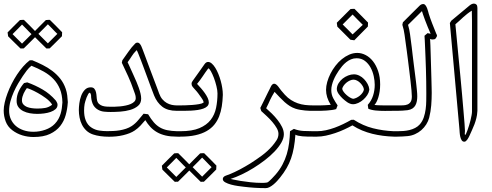

<svg xmlns="http://www.w3.org/2000/svg" viewBox="-20 -749 2661 1038"><path d="M258.8 -188Q247.6 -204.1 226.8 -219.2Q206.1 -234.4 184.6 -246.3Q163.1 -258.3 146 -265.4Q128.9 -272.5 125 -272.5Q121.1 -267.1 116.5 -259.8Q111.8 -252.4 107.9 -243.9Q104 -235.4 101.3 -225.8Q98.6 -216.3 98.6 -206.5Q98.6 -193.4 106.2 -184.6Q113.8 -175.8 125.7 -170.9Q137.7 -166 152.6 -164.1Q167.5 -162.1 182.1 -162.1Q205.6 -162.1 224.6 -165.5Q243.7 -168.9 261.7 -182.6Q260.7 -184.1 260.3 -185.3Q259.8 -186.5 258.8 -188ZM283.7 -202.6Q291 -191.9 291 -182.1Q291 -168.5 280.3 -158.9Q269.5 -149.4 253.4 -143.8Q237.3 -138.2 218 -135.7Q198.7 -133.3 181.2 -133.3Q161.6 -133.3 141.8 -136.7Q122.1 -140.1 106 -148.2Q89.8 -156.2 79.8 -169.7Q69.8 -183.1 69.8 -203.6Q69.8 -231.4 81.3 -255.9Q92.8 -280.3 109.9 -299.8Q114.3 -300.8 118.7 -301.8Q123 -302.7 127.4 -303.7Q171.9 -287.6 210.4 -265.1Q249 -242.7 280.8 -206.5ZM346.2 -191.9Q344.2 -159.7 335.2 -127Q326.2 -94.2 305.7 -67.9Q285.2 -41.5 250.2 -24.9Q215.3 -8.3 161.1 -8.3Q130.4 -8.3 100.6 -17.3Q70.8 -26.4 45.9 -45.4Q21.5 -64 10.7 -92.5Q0 -121.1 0 -151.4Q0 -170.9 5.4 -194.6Q10.7 -218.3 20.3 -243.9Q29.8 -269.5 43 -295.7Q56.2 -321.8 71.8 -345.5Q87.4 -369.1 105 -389.2Q122.6 -409.2 140.6 -422.9Q144 -422.9 147.5 -423.1Q150.9 -423.3 154.3 -423.3Q183.1 -411.6 210.9 -397.7Q238.8 -383.8 262.9 -365.5Q287.1 -347.2 305.9 -323.5Q324.7 -299.8 335.4 -268.6Q341.3 -251 343.5 -233.2Q345.7 -215.3 346.7 -196.8ZM317.4 -195.3Q316.4 -237.8 303.7 -268.3Q291 -298.8 269 -321.8Q247.1 -344.7 216.8 -361.8Q186.5 -378.9 149.9 -393.6Q135.7 -382.3 124.3 -367.2Q112.8 -352.1 103 -337.4Q91.3 -320.3 78.4 -298.3Q65.4 -276.4 54.4 -251.7Q43.5 -227.1 36.4 -201.2Q29.3 -175.3 29.3 -150.4Q29.3 -125.5 38.6 -104.7Q47.9 -84 64.9 -68.8Q82 -53.7 106.4 -45.2Q130.9 -36.6 160.6 -36.6Q193.8 -36.6 225.1 -47.6Q256.3 -58.6 276.4 -79.6Q288.1 -91.8 295.7 -105.5Q303.2 -119.1 307.6 -133.8Q312 -148.4 314.2 -163.8Q316.4 -179.2 317.4 -195.3ZM314.9 -553.2Q298.3 -536.6 282 -520.3Q265.6 -503.9 248.5 -487.3Q244.1 -487.3 239.7 -487.1Q235.4 -486.8 231 -486.8Q213.9 -503.4 197.5 -519.8Q181.2 -536.1 164.6 -552.7Q163.6 -558.1 163.1 -563.2Q162.6 -568.4 161.6 -573.7Q178.2 -590.8 194.8 -607.4Q211.4 -624 228 -640.6Q233.4 -641.1 238.8 -641.4Q244.1 -641.6 249.5 -641.6Q266.6 -625 283 -608.4Q299.3 -591.8 315.9 -574.7ZM290 -565.9Q282.2 -573.2 276.1 -579.6Q270 -585.9 264.4 -591.8Q258.8 -597.7 252.7 -603.8Q246.6 -609.9 238.8 -617.7Q226.1 -604.5 213.1 -591.6Q200.2 -578.6 187.5 -565.9Q200.2 -553.2 213.1 -540.3Q226.1 -527.3 238.8 -514.6ZM174.8 -553.2Q158.2 -536.6 141.8 -520.3Q125.5 -503.9 108.4 -487.3Q104 -487.3 99.6 -487.1Q95.2 -486.8 90.8 -486.8Q73.7 -503.4 57.1 -519.8Q40.5 -536.1 23.9 -552.7Q22.9 -558.1 22.5 -563.2Q22 -568.4 21 -573.7Q38.1 -590.8 54.4 -607.4Q70.8 -624 87.9 -640.6Q93.3 -641.1 98.6 -641.4Q104 -641.6 109.4 -641.6Q126.5 -625 142.8 -608.4Q159.2 -591.8 175.8 -574.7ZM150.4 -564.5Q142.6 -571.8 136.5 -578.1Q130.4 -584.5 124.8 -590.3Q119.1 -596.2 113 -602.3Q106.9 -608.4 99.1 -616.2Q86.4 -603 73.5 -590.1Q60.5 -577.1 47.9 -564.5Q60.5 -551.8 73.5 -538.8Q86.4 -525.9 99.1 -513.2Z M935.5 -149.9Q886.2 -149.9 857.4 -172.1Q828.6 -194.3 813 -232.9Q805.7 -251.5 796.6 -275.9Q787.6 -300.3 778.1 -326.2Q768.6 -352.1 759 -377.7Q749.5 -403.3 741.5 -424.3Q733.4 -445.3 727.5 -459.7Q721.7 -474.1 718.8 -478Q709.5 -468.8 703.6 -461.2Q697.8 -453.6 692.9 -446.3Q688 -439 682.9 -430.9Q677.7 -422.9 669.9 -412.6Q672.4 -407.7 677 -397.5Q681.6 -387.2 687 -375.5Q692.4 -363.8 697.3 -352.8Q702.1 -341.8 705.1 -335.4Q711.4 -321.8 718 -306.2Q724.6 -290.5 730.2 -274.9Q735.8 -259.3 739.5 -244.1Q743.2 -229 743.2 -215.8Q743.2 -190.9 726.1 -176.5Q709 -162.1 683.8 -154.8Q658.7 -147.5 630.1 -145.5Q601.6 -143.6 578.1 -143.6Q561 -143.6 543.2 -145.3Q525.4 -147 509.8 -155.8Q488.8 -168 480.5 -189.2Q472.2 -210.4 472.2 -235.4Q469.2 -247.6 464.8 -247.6Q460.9 -247.6 456.5 -239.7Q452.1 -231.9 448 -221.7Q443.8 -211.4 441.2 -201.4Q438.5 -191.4 437.5 -187Q434.6 -170.4 434.6 -151.4Q434.6 -137.7 436.5 -124.3Q438.5 -110.8 443.4 -98.4Q448.2 -85.9 456.5 -75.4Q464.8 -64.9 477.1 -57.6Q495.6 -46.4 516.6 -43.2Q537.6 -40 559.1 -40Q574.7 -40 592 -40.8Q609.4 -41.5 627 -44.4Q644.5 -47.4 661.4 -53Q678.2 -58.6 692.4 -67.9Q711.4 -80.6 726.8 -98.9Q742.2 -117.2 756.3 -134.3Q762.7 -133.3 768.6 -132.8Q774.4 -132.3 780.8 -131.3Q796.4 -105 811.3 -87.9Q826.2 -70.8 844 -60.3Q861.8 -49.8 884.3 -45.2Q906.7 -40.5 937.5 -39.6H935.5H950.2Q957.5 -39.6 961.2 -34.9Q964.8 -30.3 964.8 -24.9Q964.8 -19.5 961.2 -14.4Q957.5 -9.3 950.2 -9.8L935.5 -10.3Q901.9 -10.3 875.5 -16.4Q849.1 -22.5 828.9 -34.2Q808.6 -45.9 793.2 -62.5Q777.8 -79.1 765.6 -99.6Q752.9 -84.5 739.3 -69.8Q725.6 -55.2 709 -43.9Q696.3 -35.2 680.2 -28.8Q664.1 -22.5 645.8 -18.1Q627.4 -13.7 607.9 -11.7Q588.4 -9.8 569.3 -9.8Q544.9 -9.8 522.7 -12.9Q500.5 -16.1 482.9 -22Q461.4 -29.3 446.8 -43.2Q432.1 -57.1 423.1 -75Q414.1 -92.8 410.2 -113.3Q406.2 -133.8 406.2 -154.3Q406.2 -169.4 408.9 -190.4Q411.6 -211.4 418.7 -230.7Q425.8 -250 438.5 -263.4Q451.2 -276.9 470.7 -276.9Q483.9 -276.9 490.2 -269Q496.6 -261.2 499 -250.2Q501.5 -239.3 502.2 -227.1Q502.9 -214.8 504.9 -206.1Q507.8 -193.8 515.9 -186.8Q523.9 -179.7 534.4 -176.5Q544.9 -173.3 556.4 -172.6Q567.9 -171.9 578.1 -171.9Q587.4 -171.9 600.8 -172.1Q614.3 -172.4 629.4 -173.8Q644.5 -175.3 659.7 -178.5Q674.8 -181.6 686.8 -186.8Q698.7 -191.9 706.3 -199.7Q713.9 -207.5 713.9 -218.8Q713.9 -230 710 -240.7Q706.1 -251.5 702.6 -261.2Q689.5 -299.8 672.9 -336.4Q656.2 -373 638.7 -409.7Q639.6 -413.6 640.1 -416.7Q640.6 -419.9 641.6 -423.3Q658.7 -446.8 674.8 -470.2Q690.9 -493.7 711.4 -514.2Q716.3 -518.6 722.7 -518.6Q731 -518.6 736.8 -511Q742.7 -503.4 745.1 -496.6Q746.1 -494.6 750.5 -483.2Q754.9 -471.7 761.5 -454.1Q768.1 -436.5 776.1 -414.8Q784.2 -393.1 792.7 -370.4Q801.3 -347.7 809.6 -325.7Q817.9 -303.7 824.5 -286.4Q831.1 -269 835.4 -257.3Q839.8 -245.6 840.3 -243.7Q847.2 -224.6 857.9 -212.2Q868.7 -199.7 881.6 -192.4Q894.5 -185.1 908.4 -182.1Q922.4 -179.2 935.5 -179.2H950.2Q957.5 -179.2 961.2 -174.6Q964.8 -169.9 964.8 -164.6Q964.8 -159.2 961.2 -154.5Q957.5 -149.9 950.2 -149.9Z M940.4 -179.2H955.1Q964.4 -179.2 982.4 -179.7Q1000.5 -180.2 1019.8 -181.6Q1039.1 -183.1 1055.9 -186Q1072.8 -189 1079.6 -193.8L1080.1 -194.3Q1080.1 -194.8 1080.3 -195.3Q1080.6 -195.8 1080.6 -196.3Q1080.6 -202.1 1075.4 -210.2Q1070.3 -218.3 1067.9 -221.7Q1060.1 -232.9 1051.8 -244.1Q1043.5 -255.4 1033.7 -265.6Q1027.3 -272.5 1021.5 -279.5Q1015.6 -286.6 1015.6 -295.9Q1015.6 -300.8 1017.6 -305.2Q1019.5 -309.6 1022.5 -313Q1038.6 -335.4 1054.4 -357.7Q1070.3 -379.9 1085.9 -402.3Q1094.2 -414.1 1105 -414.1Q1115.2 -414.1 1125.2 -405.3Q1135.3 -396.5 1144 -382.3Q1152.8 -368.2 1160.4 -349.6Q1168 -331.1 1173.3 -311.8Q1178.7 -292.5 1181.6 -273.4Q1184.6 -254.4 1184.6 -239.3V-234.4Q1183.6 -202.6 1179 -173.6Q1174.3 -144.5 1164.6 -119.6Q1154.8 -94.7 1138.4 -74.7Q1122.1 -54.7 1096.9 -40.3Q1071.8 -25.9 1036.9 -18.1Q1002 -10.3 955.1 -10.3H940.4Q933.1 -10.3 929.4 -14.9Q925.8 -19.5 925.8 -24.9Q925.8 -30.3 929.4 -34.9Q933.1 -39.6 940.4 -39.6H955.1Q1018.6 -39.6 1057.9 -56.2Q1097.2 -72.8 1118.9 -100.8Q1140.6 -128.9 1148.2 -166Q1155.8 -203.1 1155.8 -244.1Q1155.8 -260.3 1150.1 -283.4Q1144.5 -306.6 1136.5 -327.9Q1128.4 -349.1 1119.9 -364.3Q1111.3 -379.4 1106 -379.4Q1097.2 -367.7 1090.1 -357.4Q1083 -347.2 1076.2 -336.9Q1069.3 -326.7 1062 -316.7Q1054.7 -306.6 1045.4 -295.4Q1055.7 -284.7 1066.9 -271.7Q1078.1 -258.8 1087.4 -245.6Q1096.7 -232.4 1102.8 -219.5Q1108.9 -206.5 1108.9 -195.3Q1108.9 -183.1 1101.1 -175Q1093.3 -167 1079.8 -162.1Q1066.4 -157.2 1049.1 -154.5Q1031.7 -151.9 1013.2 -150.9Q994.6 -149.9 975.6 -149.9Q956.5 -149.9 940.4 -149.9Q933.1 -149.9 929.4 -154.5Q925.8 -159.2 925.8 -164.6Q925.8 -169.9 929.4 -174.6Q933.1 -179.2 940.4 -179.2ZM1148.9 167.5Q1132.3 184.1 1116 200.4Q1099.6 216.8 1082.5 233.4Q1078.1 233.4 1073.7 233.6Q1069.3 233.9 1064.9 233.9Q1047.9 217.3 1031.5 200.9Q1015.1 184.6 998.5 168Q997.6 162.6 997.1 157.5Q996.6 152.3 995.6 147Q1012.2 129.9 1028.8 113.3Q1045.4 96.7 1062 80.1Q1067.4 79.6 1072.8 79.3Q1078.1 79.1 1083.5 79.1Q1100.6 95.7 1116.9 112.3Q1133.3 128.9 1149.9 146ZM1124 154.8Q1116.2 147.5 1110.1 141.1Q1104 134.8 1098.4 128.9Q1092.8 123 1086.7 116.9Q1080.6 110.8 1072.8 103Q1060.1 116.2 1047.1 129.2Q1034.2 142.1 1021.5 154.8Q1034.2 167.5 1047.1 180.4Q1060.1 193.4 1072.8 206.1ZM1008.8 167.5Q992.2 184.1 975.8 200.4Q959.5 216.8 942.4 233.4Q938 233.4 933.6 233.6Q929.2 233.9 924.8 233.9Q907.7 217.3 891.1 200.9Q874.5 184.6 857.9 168Q856.9 162.6 856.4 157.5Q856 152.3 855 147Q872.1 129.9 888.4 113.3Q904.8 96.7 921.9 80.1Q927.2 79.6 932.6 79.3Q938 79.1 943.4 79.1Q960.4 95.7 976.8 112.3Q993.2 128.9 1009.8 146ZM984.4 156.2Q976.6 148.9 970.5 142.6Q964.4 136.2 958.7 130.4Q953.1 124.5 947 118.4Q940.9 112.3 933.1 104.5Q920.4 117.7 907.5 130.6Q894.5 143.6 881.8 156.2Q894.5 168.9 907.5 181.9Q920.4 194.8 933.1 207.5Z M1673.8 -149.9Q1664.6 -149.9 1653.1 -150.1Q1641.6 -150.4 1629.2 -151.6Q1616.7 -152.8 1603.8 -155Q1590.8 -157.2 1578.1 -161.1Q1560.5 -167 1546.4 -176Q1532.2 -185.1 1519 -196.8Q1505.9 -208.5 1492.7 -222.4Q1479.5 -236.3 1464.4 -252.4Q1456.5 -239.7 1450.7 -229.2Q1444.8 -218.8 1440.2 -208.7Q1435.5 -198.7 1430.7 -187.7Q1425.8 -176.8 1418.9 -163.6Q1433.1 -151.4 1449.7 -135Q1466.3 -118.7 1480.7 -100.3Q1495.1 -82 1504.9 -62.3Q1514.6 -42.5 1514.6 -23.4Q1514.6 -2 1501 22Q1487.3 45.9 1464.6 69.8Q1441.9 93.8 1412.1 116.7Q1382.3 139.6 1350.3 159.4Q1318.4 179.2 1286.4 194.3Q1254.4 209.5 1226.6 218.3Q1226.1 218.3 1241 221.7Q1255.9 225.1 1280 229Q1304.2 232.9 1334.7 236.3Q1365.2 239.7 1396.5 239.7Q1404.3 239.7 1411.1 239.3Q1418 238.8 1423.3 237.8Q1427.2 237.3 1434.6 231Q1441.9 224.6 1449.2 217Q1456.5 209.5 1462.6 202.6Q1468.8 195.8 1470.2 194.3Q1492.2 168.9 1506.8 141.4Q1521.5 113.8 1530.3 84.5Q1539.1 55.2 1543 23.9Q1546.9 -7.3 1547.9 -39.6Q1553.2 -43 1558.3 -45.9Q1563.5 -48.8 1568.8 -52.2Q1594.2 -42.5 1620.6 -41Q1647 -39.6 1673.8 -39.6H1688.5Q1695.8 -39.6 1699.5 -34.9Q1703.1 -30.3 1703.1 -24.9Q1703.1 -19.5 1699.5 -14.9Q1695.8 -10.3 1688.5 -10.3H1673.8Q1659.2 -10.3 1643.8 -10.5Q1628.4 -10.7 1615.2 -12Q1602.1 -13.2 1592 -15.4Q1582 -17.6 1577.1 -21Q1574.2 17.6 1568.6 48.8Q1563 80.1 1553.5 107.4Q1543.9 134.8 1529.5 159.7Q1515.1 184.6 1494.1 210.9Q1487.3 219.7 1478 229.7Q1468.8 239.7 1458.5 248.3Q1448.2 256.8 1437.5 262.5Q1426.8 268.1 1417 268.1Q1357.9 268.1 1298.3 260.7Q1286.1 259.3 1266.8 256.6Q1247.6 253.9 1229.2 249Q1210.9 244.1 1197.8 236.8Q1184.6 229.5 1184.6 219.2Q1184.6 212.9 1188 209Q1191.4 205.1 1196.5 202.4Q1201.7 199.7 1207.5 198Q1213.4 196.3 1218.3 194.3Q1248.5 182.1 1276.9 167Q1305.2 151.9 1333 134.8Q1364.7 114.7 1395.8 91.8Q1426.8 68.8 1451.7 40.5Q1463.9 26.4 1474.6 10Q1485.4 -6.3 1485.4 -25.4Q1485.4 -40 1476.1 -56.4Q1466.8 -72.8 1452.9 -89.1Q1439 -105.5 1422.6 -120.8Q1406.2 -136.2 1392.6 -148.4Q1391.1 -152.3 1389.9 -156.7Q1388.7 -161.1 1387.2 -165.5Q1389.6 -169.9 1394 -179Q1398.4 -188 1404.1 -199.2Q1409.7 -210.4 1415.8 -223.1Q1421.9 -235.8 1427.5 -247.1Q1433.1 -258.3 1437.7 -267.3Q1442.4 -276.4 1444.3 -280.8Q1448.2 -289.1 1452.9 -292.7Q1457.5 -296.4 1461.9 -296.4Q1467.8 -296.4 1473.4 -292Q1479 -287.6 1483.9 -281.5Q1488.8 -275.4 1493.2 -269Q1497.6 -262.7 1501 -258.8L1520 -236.8Q1536.1 -219.2 1553.5 -208.3Q1570.8 -197.3 1589.6 -190.7Q1608.4 -184.1 1629.4 -181.6Q1650.4 -179.2 1673.8 -179.2H1688.5Q1695.8 -179.2 1699.5 -174.6Q1703.1 -169.9 1703.1 -164.6Q1703.1 -159.2 1699.5 -154.5Q1695.8 -149.9 1688.5 -149.9Z M1947.3 -264.6Q1946.8 -273.4 1941.4 -282.7Q1936 -292 1928.2 -300Q1920.4 -308.1 1910.6 -313.2Q1900.9 -318.4 1891.1 -318.4Q1881.8 -318.4 1871.6 -313.7Q1861.3 -309.1 1852.5 -301.8Q1843.8 -294.4 1837.6 -285.6Q1831.5 -276.9 1830.1 -268.6Q1831.5 -260.7 1838.1 -252Q1844.7 -243.2 1853.5 -235.4Q1862.3 -227.5 1871.8 -221.9Q1881.3 -216.3 1889.2 -214.8Q1897.9 -215.8 1907.5 -220.5Q1917 -225.1 1925.3 -231.9Q1933.6 -238.8 1939.7 -247.3Q1945.8 -255.9 1947.3 -264.6ZM1976.1 -261.2Q1974.1 -248 1965.3 -234.6Q1956.5 -221.2 1944.1 -210.2Q1931.6 -199.2 1917 -192.4Q1902.3 -185.5 1888.2 -185.5Q1880.4 -185.5 1872.6 -188.5Q1864.7 -191.4 1857.4 -196.3Q1850.1 -201.2 1843.5 -206.8Q1836.9 -212.4 1831.5 -217.3Q1826.7 -222.2 1821.3 -228Q1815.9 -233.9 1811.3 -240.5Q1806.6 -247.1 1803.7 -254.2Q1800.8 -261.2 1800.8 -269Q1801.8 -285.2 1810.5 -299.3Q1819.3 -313.5 1832.5 -324Q1845.7 -334.5 1861.8 -340.8Q1877.9 -347.2 1893.6 -347.2Q1908.2 -347.2 1922.6 -340.1Q1937 -333 1948.2 -321.3Q1959.5 -309.6 1967.3 -295.2Q1975.1 -280.8 1976.6 -266.1ZM2108.9 -10.3Q2079.6 -11.2 2050.5 -14.9Q2021.5 -18.6 1992.9 -25.6Q1964.4 -32.7 1937.3 -43.9Q1910.2 -55.2 1885.3 -71.3Q1865.2 -60.1 1841.3 -49.1Q1817.4 -38.1 1792 -29.5Q1766.6 -21 1741.5 -15.6Q1716.3 -10.3 1693.4 -10.3H1678.7Q1671.4 -10.3 1667.7 -14.9Q1664.1 -19.5 1664.1 -24.9Q1664.1 -30.3 1667.7 -34.9Q1671.4 -39.6 1678.7 -39.6H1693.4Q1717.8 -39.6 1741.9 -44.9Q1766.1 -50.3 1789.6 -58.8Q1813 -67.4 1835.7 -78.4Q1858.4 -89.4 1878.9 -101.1Q1882.3 -101.1 1885.7 -101.3Q1889.2 -101.6 1892.6 -101.6Q1942.4 -69.3 1996.3 -55.7Q2050.3 -42 2108.9 -39.6H2123.5Q2130.9 -39.6 2134.5 -34.9Q2138.2 -30.3 2138.2 -24.9Q2138.2 -19.5 2134.5 -14.9Q2130.9 -10.3 2123.5 -10.3ZM2108.9 -149.9Q2099.1 -149.9 2086.9 -149.7Q2074.7 -149.4 2061.5 -149.4Q2048.8 -149.4 2035.9 -149.9Q2022.9 -150.4 2011 -151.6Q1999 -152.8 1988.8 -155.3Q1978.5 -157.7 1971.2 -161.1Q1970.2 -166.5 1969.7 -171.6Q1969.2 -176.8 1968.3 -182.1Q1988.3 -204.6 1997.1 -232.7Q2005.9 -260.7 2005.9 -290.5Q2005.9 -312 2000.5 -337.2Q1995.1 -362.3 1983.4 -383.8Q1971.7 -405.3 1952.9 -419.7Q1934.1 -434.1 1907.7 -434.1Q1891.6 -434.1 1877.7 -428.2Q1863.8 -422.4 1851.8 -412.8Q1839.8 -403.3 1829.8 -391.4Q1819.8 -379.4 1811.5 -367.2Q1804.2 -356.4 1796.9 -343.8Q1789.6 -331.1 1783.9 -317.6Q1778.3 -304.2 1774.7 -290.3Q1771 -276.4 1771 -262.2Q1771 -237.8 1781.7 -217.8Q1792.5 -197.8 1805.2 -179.2Q1803.2 -173.8 1801.3 -169.2Q1799.3 -164.6 1797.4 -159.2Q1788.1 -156.2 1774.4 -154.3Q1760.7 -152.3 1746.1 -151.4Q1731.4 -150.4 1717.5 -150.1Q1703.6 -149.9 1693.4 -149.9H1678.7Q1671.4 -149.9 1667.7 -154.5Q1664.1 -159.2 1664.1 -164.6Q1664.1 -169.9 1667.7 -174.6Q1671.4 -179.2 1678.7 -179.2H1693.4Q1698.2 -179.2 1704.3 -179.2Q1710.4 -179.2 1719 -179.4Q1727.5 -179.7 1739.5 -180.2Q1751.5 -180.7 1768.1 -182.1Q1754.9 -203.6 1748.8 -223.4Q1742.7 -243.2 1742.7 -263.2Q1742.7 -283.2 1749 -305.9Q1755.4 -328.6 1766.6 -350.8Q1777.8 -373 1793.5 -393.3Q1809.1 -413.6 1827.9 -429Q1846.7 -444.3 1867.9 -453.6Q1889.2 -462.9 1911.6 -462.9Q1934.6 -462.9 1956.8 -451.4Q1979 -439.9 1996.3 -418Q2013.7 -396 2024.4 -364.3Q2035.2 -332.5 2035.2 -292.5Q2035.2 -272.5 2032.5 -254.6Q2029.8 -236.8 2025.4 -222.7Q2021 -208.5 2015.6 -198Q2010.3 -187.5 2004.4 -182.1Q2008.8 -180.7 2023.7 -179.9Q2038.6 -179.2 2055.7 -179.2Q2072.8 -179.2 2088.1 -179.2Q2103.5 -179.2 2108.9 -179.2H2123.5Q2130.9 -179.2 2134.5 -174.6Q2138.2 -169.9 2138.2 -164.6Q2138.2 -159.2 2134.5 -154.5Q2130.9 -149.9 2123.5 -149.9ZM1968.8 -605.5Q1950.2 -586.9 1932.1 -568.4Q1914.1 -549.8 1895.5 -531.2Q1890.1 -532.2 1885 -532.7Q1879.9 -533.2 1874.5 -534.2Q1838.9 -569.3 1803.7 -605Q1802.7 -610.4 1802.2 -615.5Q1801.8 -620.6 1800.8 -626Q1819.3 -644.5 1837.9 -663.1Q1856.4 -681.6 1875 -700.2Q1880.4 -700.7 1885.7 -700.9Q1891.1 -701.2 1896.5 -701.2Q1915 -682.6 1933.1 -664.1Q1951.2 -645.5 1969.7 -627ZM1941.4 -614.7Q1933.6 -622.6 1927 -629.2Q1920.4 -635.7 1913.8 -642.3Q1907.2 -648.9 1900.6 -655.8Q1894 -662.6 1886.2 -670.4L1832.5 -616.7Q1846.2 -603.5 1859.4 -590.1Q1872.6 -576.7 1886.2 -563Z M2128.4 -179.2Q2144 -179.2 2158 -179.4Q2171.9 -179.7 2182.9 -184.1Q2193.8 -188.5 2200.2 -198.5Q2206.5 -208.5 2206.5 -228Q2206.5 -238.8 2204.6 -260.5Q2202.6 -282.2 2199.5 -309.8Q2196.3 -337.4 2192.6 -367.4Q2189 -397.5 2185.5 -424.8Q2182.1 -452.1 2179.2 -473.6Q2176.3 -495.1 2174.8 -505.4Q2170.9 -533.2 2167.2 -560.8Q2163.6 -588.4 2155.3 -614.7Q2156.2 -618.7 2156.7 -621.8Q2157.2 -625 2158.2 -628.4Q2181.2 -651.4 2203.4 -673.6Q2225.6 -695.8 2248.5 -718.3Q2252.4 -722.2 2257.1 -724.6Q2261.7 -727.1 2268.6 -727.1Q2275.4 -727.1 2280.5 -720.2Q2285.6 -713.4 2289.1 -704.3Q2292.5 -695.3 2294.7 -686.8Q2296.9 -678.2 2297.9 -674.8Q2306.2 -648.4 2316.7 -621.6Q2327.1 -594.7 2337.9 -568.4Q2339.4 -565.4 2341.1 -561.8Q2342.8 -558.1 2342.8 -554.7Q2337.9 -543.9 2334 -539.8Q2330.1 -535.6 2318.8 -535.6Q2314.5 -535.6 2312.3 -536.1Q2310.1 -536.6 2309.1 -537.1Q2308.1 -537.6 2307.4 -538.1Q2306.6 -538.6 2305.2 -538.6Q2306.2 -527.8 2306.9 -503.7Q2307.6 -479.5 2308.6 -449.2Q2309.6 -418.9 2310.5 -385.5Q2311.5 -352.1 2312.3 -323.2Q2313 -294.4 2313.5 -273.7Q2314 -252.9 2314 -247.1Q2314 -212.9 2311.3 -179.4Q2308.6 -146 2300.3 -112.8Q2295.4 -93.8 2284.4 -76.4Q2273.4 -59.1 2258.1 -45.7Q2242.7 -32.2 2223.6 -23.7Q2204.6 -15.1 2183.6 -13.2Q2172.4 -12.2 2156.2 -11.2Q2140.1 -10.3 2128.4 -10.3H2113.8Q2106.4 -10.3 2102.8 -14.9Q2099.1 -19.5 2099.1 -24.9Q2099.1 -30.3 2102.8 -34.9Q2106.4 -39.6 2113.8 -39.6H2128.4Q2144 -39.6 2160.9 -40.8Q2177.7 -42 2193.8 -45.9Q2210 -49.8 2224.6 -57.4Q2239.3 -64.9 2250 -77.1Q2264.2 -93.8 2271.2 -115Q2278.3 -136.2 2281.2 -158.7Q2284.2 -181.2 2284.4 -203.4Q2284.7 -225.6 2284.7 -244.1Q2284.7 -275.4 2284.2 -308.8Q2283.7 -342.3 2282.7 -374.5Q2281.7 -406.7 2280.5 -436.3Q2279.3 -465.8 2278.3 -490Q2277.3 -514.2 2276.4 -531.2Q2275.4 -548.3 2274.9 -555.7Q2278.8 -559.6 2283 -562.7Q2287.1 -565.9 2291.5 -569.8L2308.1 -566.4Q2300.3 -584 2292.2 -603.8Q2284.2 -623.5 2277.6 -641.1Q2271 -658.7 2266.6 -671.9Q2262.2 -685.1 2261.2 -689L2186 -614.7Q2193.4 -589.8 2196.8 -563.7Q2200.2 -537.6 2203.6 -511.7Q2204.1 -509.8 2206.1 -492.7Q2208 -475.6 2210.9 -451.2Q2213.9 -426.8 2217.3 -398.9Q2220.7 -371.1 2223.9 -347.2Q2227.1 -323.2 2229 -306.6Q2231 -290 2231 -288.6Q2232.4 -274.4 2234.1 -258.8Q2235.8 -243.2 2235.8 -227.5Q2235.8 -214.8 2233.6 -202.4Q2231.4 -189.9 2225.8 -179.7Q2220.2 -169.4 2210 -162.6Q2199.7 -155.8 2183.6 -153.3Q2170.9 -151.9 2156 -150.9Q2141.1 -149.9 2128.4 -149.9H2113.8Q2106.4 -149.9 2102.8 -154.5Q2099.1 -159.2 2099.1 -164.6Q2099.1 -169.9 2102.8 -174.6Q2106.4 -179.2 2113.8 -179.2Z M2560.5 -145Q2559.6 -127.4 2555.4 -110.6Q2551.3 -93.8 2545.2 -77.4Q2539.1 -61 2531.7 -45.4Q2524.4 -29.8 2517.6 -14.2Q2516.1 -11.2 2513.4 -5.9Q2510.7 -0.5 2507.1 4.6Q2503.4 9.8 2499.3 13.4Q2495.1 17.1 2490.2 17.1Q2481 17.1 2475.8 9Q2470.7 1 2468.3 -10Q2465.8 -21 2465.1 -32.2Q2464.4 -43.5 2463.9 -49.8Q2451.2 -194.8 2438 -337.4Q2424.8 -480 2412.1 -624.5Q2414.1 -627.4 2415.8 -630.6Q2417.5 -633.8 2419.4 -636.7L2519 -719.7Q2531.2 -729.5 2542.5 -729.5Q2550.3 -729.5 2555.7 -724.1Q2561 -718.8 2561 -706.1V-149.9ZM2531.7 -148.4V-636.7L2530.8 -691.4Q2517.1 -683.1 2506.1 -674.3Q2495.1 -665.5 2484.9 -656.5Q2474.6 -647.5 2464.6 -637.7Q2454.6 -627.9 2441.9 -617.7Q2442.4 -613.3 2444.8 -587.9Q2447.3 -562.5 2450.9 -523.9Q2454.6 -485.4 2459.2 -437Q2463.9 -388.7 2468.8 -338.1Q2473.6 -287.6 2478 -238.3Q2482.4 -189 2485.8 -148.2Q2489.3 -107.4 2491.5 -79.1Q2493.7 -50.8 2493.7 -42Q2493.7 -37.1 2493.2 -33.2Q2492.7 -29.3 2492.7 -26.9Q2492.7 -19.5 2494.6 -19.5Q2496.6 -19.5 2500 -26.9Q2503.4 -34.2 2507.6 -45.7Q2511.7 -57.1 2516.1 -71.3Q2520.5 -85.4 2523.9 -99.6Q2527.3 -113.8 2529.5 -126Q2531.7 -138.2 2531.7 -145.5Z"/></svg>

Font: XB Kayhan Pook
Style: Regular
Weight: 700
Designer: Behnam
Foundry: Irmug
Version: Version 7.300 2009